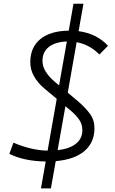

<svg xmlns="http://www.w3.org/2000/svg" viewBox="-20 -870 626 1046"><path d="M203.1 156.2 229 9.8Q112.3 8.3 30.8 -31.7L53.2 -92.8Q149.4 -51.3 239.3 -49.3L289.1 -331.5L220.7 -388.7Q186.5 -417.5 165.8 -453.6Q145 -489.7 145 -530.8Q145 -612.3 199.7 -657Q254.4 -701.7 354.5 -703.1L380.4 -849.6H434.6L408.2 -700.2Q506.8 -687 568.4 -620.6L521.5 -573.2Q493.2 -601.6 461.9 -617.9Q430.7 -634.3 397.5 -640.1L349.1 -365.2L405.3 -317.9Q445.3 -283.7 470 -250Q494.6 -216.3 494.6 -171.9Q494.6 -93.3 439.7 -46.9Q384.8 -0.5 283.7 7.8L257.3 156.2ZM301.8 -404.8 344.2 -644Q280.8 -641.6 246.1 -614.3Q211.4 -586.9 211.4 -539.1Q211.4 -507.3 229.5 -479Q247.6 -450.7 276.4 -426.3ZM293.9 -51.8Q358.9 -59.1 393.8 -87.2Q428.7 -115.2 428.7 -160.6Q428.7 -192.4 412.1 -216.8Q395.5 -241.2 369.6 -263.7L336.4 -291.5Z"/></svg>

Font: Cascadia Code PL Light
Style: Italic
Weight: 300
Italic angle: -10°
Monospace: yes
Designer: Aaron Bell
Foundry: Saja Typeworks
Version: Version 2404.023; ttfautohint (v1.8.4)